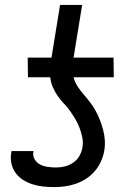

<svg xmlns="http://www.w3.org/2000/svg" viewBox="-20 -755 540 783"><path d="M200 8Q177 8 155 5.5Q133 3 112.5 -3.5Q92 -10 74 -21.5Q56 -33 43.5 -50Q31 -67 26.5 -88.5Q22 -110 26 -133L27 -139H117L116 -136Q113 -119 121.5 -105Q130 -91 143.5 -84Q157 -77 174 -74.5Q191 -72 208 -72Q225 -72 243 -76Q261 -80 277.5 -91Q294 -102 303.5 -118.5Q313 -135 316 -153Q320 -174 315.5 -195Q311 -216 304 -234.5Q297 -253 286.5 -270.5Q276 -288 264.5 -304Q253 -320 239 -334.5Q225 -349 214 -365.5Q203 -382 195 -400.5Q187 -419 185 -440H94L93 -520H190L225 -735H315L280 -520H443L444 -440H280Q285 -420 296.5 -402.5Q308 -385 321.5 -369.5Q335 -354 347.5 -337.5Q360 -321 370 -303Q380 -285 387.5 -265.5Q395 -246 400.5 -225.5Q406 -205 407.5 -183.5Q409 -162 405 -139Q401 -117 391.5 -96Q382 -75 366.5 -57Q351 -39 331 -26Q311 -13 289 -5.5Q267 2 244.5 5Q222 8 200 8Z"/></svg>

Font: Iosevka Term Curly Md Obl
Style: Regular
Weight: 500
Italic angle: -9°
Designer: Belleve Invis
Foundry: Belleve Invis
Version: Version 32.3.0